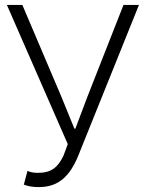

<svg xmlns="http://www.w3.org/2000/svg" viewBox="-20 -749 589 782"><path d="M139 13C222 13 267 -36 300 -118L546 -729H483L336 -355L287 -225H283L230 -355L71 -729H8L256 -162L239 -116C216 -67 189 -45 134 -45C116 -45 103 -48 92 -53L77 3C96 10 112 13 139 13Z"/></svg>

Font: Noto Sans CJK KR Light
Style: Regular
Weight: 300
Designer: Ryoko NISHIZUKA (kana & ideographs); Paul D. Hunt (Latin, Greek & Cyrillic); Wenlong ZHANG (bopomofo); Sandoll Communica
Foundry: Adobe Systems Incorporated
Version: Version 1.004;PS 1.004;hotconv 1.0.82;makeotf.lib2.5.63406